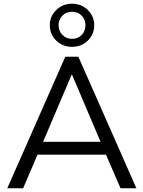

<svg xmlns="http://www.w3.org/2000/svg" viewBox="-20 -1009 769 1029"><path d="M19 0 330 -705H400L711 0H626L548 -180H181L104 0ZM364 -609 211 -249H519L366 -609ZM366 -758Q316 -758 281.5 -791.5Q247 -825 247 -874Q247 -922 281.5 -955.5Q316 -989 366 -989Q416 -989 450.5 -955.5Q485 -922 485 -874Q485 -825 450.5 -791.5Q416 -758 366 -758ZM366 -801Q398 -801 418 -822Q438 -843 438 -874Q438 -904 418 -925Q398 -946 366 -946Q335 -946 314.5 -925Q294 -904 294 -874Q294 -843 314.5 -822Q335 -801 366 -801Z"/></svg>

Font: Nunito Sans
Style: Regular
Weight: 400
Designer: Vernon Adams
Foundry: Vernon Adams
Version: Version 3.101; ttfautohint (v1.8.4.7-5d5b);gftools[0.9.27]